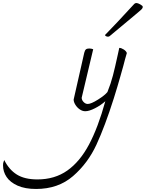

<svg xmlns="http://www.w3.org/2000/svg" viewBox="-408 -734 962 1267"><path d="M429 -384Q417 -344 406 -300Q401 -283 385 -225.5Q369 -168 343 -85Q285 98 228.5 220.5Q172 343 74 428Q-24 513 -170 513Q-243 513 -292 491Q-341 469 -364.5 434Q-388 399 -388 357Q-388 343 -385 335.5Q-382 328 -380 322Q-349 385 -297.5 417.5Q-246 450 -161 450Q-47 450 36 391.5Q119 333 179 220.5Q239 108 287 -66Q257 -39 218.5 -19.5Q180 0 155 0Q136 0 118.5 -12Q101 -24 89.5 -42.5Q78 -61 78 -77Q105 -200 129 -302Q141 -356 148 -386Q152 -402 159 -408Q166 -414 181 -414Q194 -414 207 -409L131 -89Q131 -74 143.5 -61Q156 -48 171 -48Q193 -48 239 -77Q285 -106 301 -127Q323 -181 337 -235Q351 -289 369 -372L379 -418Q392 -418 408.5 -407.5Q425 -397 429 -384ZM304 -492Q297 -492 291 -495.5Q285 -499 285 -503Q355 -574 476 -706Q483 -714 493 -714Q501 -714 517.5 -705Q534 -696 534 -689V-688Q534 -678 518 -665Q507 -655 485 -637Q379 -548 316 -496Q312 -492 304 -492Z"/></svg>

Font: Charmonman
Style: Regular
Weight: 400
Designer: Ekaluck Peanpanawate
Foundry: Cadson Demak Co.,Ltd.
Version: Version 1.000; ttfautohint (v1.6)